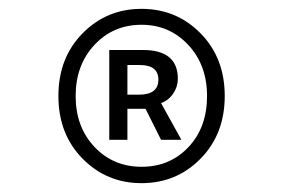

<svg xmlns="http://www.w3.org/2000/svg" viewBox="-20 -733 640 434"><path d="M433.5 -374.5Q379 -319 300 -319Q221 -319 166.5 -374.5Q112 -430 112 -516Q112 -602 166.5 -657.5Q221 -713 300 -713Q379 -713 433.5 -657.5Q488 -602 488 -516Q488 -430 433.5 -374.5ZM448 -516Q448 -586 405.5 -631.5Q363 -677 300 -677Q236 -677 193.5 -631.5Q151 -586 151 -516Q151 -446 193.5 -401Q236 -356 300 -356Q364 -356 406 -400.5Q448 -445 448 -516ZM227 -417V-620H303Q382 -620 382 -555Q382 -537 371.5 -521.5Q361 -506 344 -500L390 -417H344L309 -487H268V-417ZM268 -519H294Q338 -519 338 -553Q338 -586 296 -586H268Z"/></svg>

Font: TypoPRO Source Code Pro
Style: Regular
Weight: 400
Monospace: yes
Designer: Paul D. Hunt, Teo Tuominen
Foundry: Adobe Systems Incorporated
Version: Version 2.010;PS 1.0;hotconv 1.0.84;makeotf.lib2.5.63406